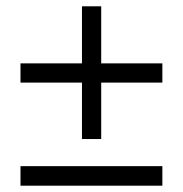

<svg xmlns="http://www.w3.org/2000/svg" viewBox="-20 -678 580 609"><path d="M495 -477V-416H301V-237H240V-416H45V-477H240V-658H301V-477ZM495 -151V-89H45V-151Z"/></svg>

Font: Sawarabi Mincho
Style: Regular
Weight: 400
Version: Version 1.00